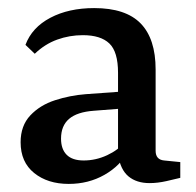

<svg xmlns="http://www.w3.org/2000/svg" viewBox="-20 -447 484 475"><path d="M150 8Q98 8 64.5 -19Q31 -46 31 -95Q31 -136 55 -161.5Q79 -187 116 -199Q153 -211 192 -214L289 -221V-179L212 -173Q171 -170 151 -153Q131 -136 131 -104Q131 -78 145 -64Q159 -50 187 -50Q217 -50 245 -63Q273 -76 289 -96L298 -74Q278 -37 238.5 -14.5Q199 8 150 8ZM43 -336Q59 -379 104.5 -403Q150 -427 213 -427Q291 -427 328 -389Q365 -351 365 -275V-74Q365 -52 386 -50L426 -46V-7Q414 -4 392 1Q370 6 350 6Q318 6 298 -10.5Q278 -27 272 -64V-267Q272 -319 250.5 -339.5Q229 -360 185 -360Q152 -360 121.5 -349Q91 -338 66 -314Z"/></svg>

Font: Yrsa Medium
Style: Regular
Weight: 500
Designer: Anna Giedrys (Yrsa+Rasa design), David Brezina (Yrsa art-direction, Rasa art-direction, design)
Foundry: Rosetta Type Foundry
Version: Version 2.004